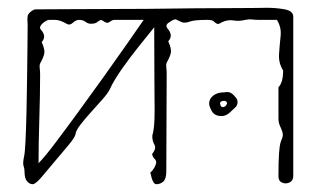

<svg xmlns="http://www.w3.org/2000/svg" viewBox="-20 -473 813 493"><path d="M64 0Q56 0 49.5 -7.5Q43 -15 43 -32Q43 -40 40.5 -47Q38 -54 42 -72Q44 -81 45.5 -111.5Q47 -142 48 -184Q49 -226 49.5 -270Q50 -314 50.5 -351Q51 -388 51 -408Q51 -414 50.5 -419.5Q50 -425 51 -431Q51 -436 58.5 -442.5Q66 -449 72 -449Q111 -449 168.5 -449.5Q226 -450 291.5 -450Q357 -450 422 -451Q487 -452 541 -452Q595 -452 629 -452.5Q663 -453 666 -453Q689 -453 711 -449Q733 -445 733 -430V-21Q733 -9 723.5 -4.5Q714 0 704.5 -4Q695 -8 695 -20Q695 -61 696.5 -79.5Q698 -98 699.5 -104Q701 -110 702 -112Q708 -124 705.5 -132.5Q703 -141 699 -149.5Q695 -158 695 -169V-249Q707 -261 707 -292Q695 -311 696.5 -334Q698 -357 700.5 -380Q703 -403 691 -422H644Q636 -422 627.5 -423Q619 -424 610 -422Q594 -418 579.5 -420.5Q565 -423 550 -416Q541 -410 537 -412Q533 -414 529 -418Q525 -422 513 -422Q479 -422 467 -417.5Q455 -413 447 -416Q436 -421 432 -423Q428 -425 415 -416Q403 -409 410 -400Q426 -382 412 -367Q420 -349 419 -339.5Q418 -330 408 -312Q406 -307 407 -299.5Q408 -292 408 -285Q408 -226 407.5 -159Q407 -92 407 -33Q407 -14 399.5 -7Q392 0 381 0Q372 0 366 -30Q368 -31 373 -37.5Q378 -44 380.5 -52Q383 -60 376 -66Q374 -68 372 -72.5Q370 -77 371 -78Q382 -92 376.5 -101.5Q371 -111 371 -124Q374 -135 375.5 -149Q377 -163 377 -189.5Q377 -216 376.5 -265Q376 -314 376 -393Q376 -396 376 -403Q360 -383 337 -354.5Q314 -326 293 -296Q272 -266 262 -244Q258 -235 244.5 -219.5Q231 -204 215 -186.5Q199 -169 187 -153.5Q175 -138 174 -129Q173 -121 156 -100.5Q139 -80 121 -59Q102 -36 86.5 -18Q71 0 64 0ZM83 -283Q83 -231 81 -168.5Q79 -106 79 -54Q94 -69 120.5 -104Q147 -139 179.5 -183.5Q212 -228 245 -274Q278 -320 305.5 -359.5Q333 -399 349 -422Q345 -422 339.5 -422Q334 -422 328 -422H275Q268 -422 262 -417Q256 -412 248 -417Q241 -423 237 -421Q233 -419 228.5 -415.5Q224 -412 213 -412Q206 -412 199.5 -417Q193 -422 183 -422Q175 -422 167 -414.5Q159 -407 151 -412Q134 -422 121 -422H107Q100 -422 90 -413.5Q80 -405 84 -398Q101 -380 87 -365Q95 -347 94 -337.5Q93 -328 83 -310Q81 -305 82 -297.5Q83 -290 83 -283ZM549 -175Q531 -175 524 -187.5Q517 -200 517 -207Q517 -219 527.5 -227.5Q538 -236 557 -236Q567 -238 573.5 -234Q580 -230 586 -222Q594 -211 586 -199Q579 -192 569.5 -183.5Q560 -175 549 -175ZM552 -198Q559 -198 562 -205Q564 -207 562 -211Q558 -215 555 -214Q545 -214 545 -207Q545 -206 546.5 -202Q548 -198 552 -198Z"/></svg>

Font: Sankofa Display
Style: Regular
Weight: 400
Designer: Batsirai Madzonga
Foundry: Batsirai Madzonga
Version: Version 1.000; ttfautohint (v1.8.4.7-5d5b)